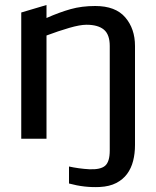

<svg xmlns="http://www.w3.org/2000/svg" viewBox="-20 -555 625 768"><path d="M65 -505 166 -535V-483Q218 -506 262.5 -518.5Q307 -531 361 -531Q442 -531 481 -485.5Q520 -440 520 -371V25Q520 59 512.5 88.5Q505 118 488.5 140.5Q472 163 445 177Q418 191 379 193Q318 196 256 179V111Q274 115 295.5 118Q317 121 337 122Q382 124 400.5 108Q419 92 419 47V-371Q419 -417 395.5 -436.5Q372 -456 326 -456Q300 -456 257 -443.5Q214 -431 166 -413V0H65Z"/></svg>

Font: BM YEONSUNG
Style: Regular
Weight: 400
Designer: Bongjin Kim; Myungsoo Han; Jaehyun Keum; Jihee Min; Dokyung Lee; Chorong Kim; Jooyeon Kang; Sang-a Kim;
Foundry: Sandoll Communications Inc.
Version: Version 1.000;PS 1;hotconv 16.6.51;makeotf.lib2.5.65220